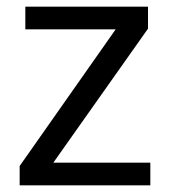

<svg xmlns="http://www.w3.org/2000/svg" viewBox="-20 -556 510 576"><path d="M431 0H39V-58L327 -468H56V-536H424V-470L140 -68H431Z"/></svg>

Font: Noto Sans Thai
Style: Regular
Weight: 400
Designer: Monotype Design Team
Foundry: Monotype Imaging Inc.
Version: Version 2.001